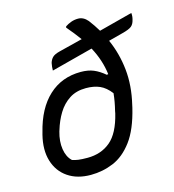

<svg xmlns="http://www.w3.org/2000/svg" viewBox="-114 -866 882 972"><g transform="rotate(-15 326.5 -379.5)"><path d="M327 -506Q366 -506 394.5 -494Q423 -482 451 -458L459 -459Q450 -534 411 -606L193 -549Q193 -559 194 -568.5Q195 -578 197 -588Q202 -605 213 -616Q224 -627 252 -634L375 -665Q349 -701 314 -742L316 -748Q329 -757 346.5 -763.5Q364 -770 384 -770Q412 -770 434 -744Q457 -714 476 -682L652 -728Q654 -710 649 -693Q644 -671 631 -660.5Q618 -650 583 -641L507 -621Q541 -545 550 -459Q559 -373 536 -277L533 -263Q507 -155 462.5 -95.5Q418 -36 361.5 -12.5Q305 11 243 11Q172 11 123.5 -22Q75 -55 57 -114Q39 -173 58 -249L61 -260Q90 -379 158.5 -442.5Q227 -506 327 -506ZM169 -87Q183 -82 200.5 -79.5Q218 -77 249 -77Q320 -77 369 -118Q418 -159 442 -258L444 -269Q456 -317 460 -359Q434 -393 403.5 -406.5Q373 -420 331 -420Q280 -420 244 -396.5Q208 -373 184.5 -334.5Q161 -296 147 -249L145 -243Q131 -194 137.5 -152Q144 -110 169 -87Z"/></g></svg>

Font: Recursive Sn Csl St
Style: Italic
Weight: 400
Italic angle: -15°
Version: Version 1.079;hotconv 1.0.112;makeotfexe 2.5.65598; ttfautoh